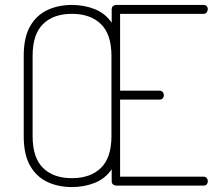

<svg xmlns="http://www.w3.org/2000/svg" viewBox="-20 -751 885 777"><path d="M271 6Q216 6 172 -14.5Q128 -35 102 -80Q76 -125 76 -200V-525Q76 -600 102 -645Q128 -690 172 -710.5Q216 -731 271 -731Q321 -731 363.5 -714Q406 -697 432 -659V-713Q432 -722 437.5 -726.5Q443 -731 450 -731H804Q813 -731 817 -725.5Q821 -720 821 -714Q821 -707 816.5 -701Q812 -695 804 -695H466V-384H626Q634 -384 638.5 -378.5Q643 -373 643 -365Q643 -359 639 -353.5Q635 -348 626 -348H466V-36H804Q812 -36 816.5 -30.5Q821 -25 821 -17Q821 -11 817 -5.5Q813 0 804 0H450Q443 0 437.5 -4.5Q432 -9 432 -18V-66Q406 -28 363.5 -11Q321 6 271 6ZM271 -30Q346 -30 388.5 -71.5Q431 -113 431 -200V-525Q431 -612 388.5 -653.5Q346 -695 271 -695Q196 -695 154 -653.5Q112 -612 112 -525V-200Q112 -113 154 -71.5Q196 -30 271 -30Z"/></svg>

Font: Dosis ExtraLight
Style: Regular
Weight: 250
Designer: EdgarTolentino, PabloImpallari, IginoMarini
Foundry: EdgarTolentino, PabloImpallari, IginoMarini
Version: Version 3.001; ttfautohint (v1.8.2)